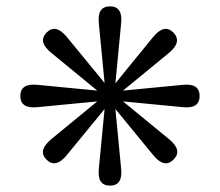

<svg xmlns="http://www.w3.org/2000/svg" viewBox="-20 -468 692 604"><path d="M462 -352Q497 -394 525 -366Q554 -337 512 -302L367 -183L554 -201Q608 -207 608 -166Q608 -125 554 -131L367 -149L512 -30Q555 5 526 34Q497 63 462 20L343 -125L361 62Q367 116 326 116Q285 116 291 62L309 -125L190 20Q155 63 126 34Q98 6 141 -30L286 -149L99 -131Q44 -125 44 -166Q44 -207 99 -201L286 -183L141 -302Q98 -337 127 -366Q155 -394 190 -352L309 -207L291 -394Q285 -448 326 -448Q367 -448 361 -394L343 -206Z"/></svg>

Font: Amiri Quran
Style: Regular
Weight: 400
Designer: Khaled Hosny
Version: Version 0.117